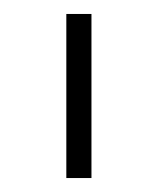

<svg xmlns="http://www.w3.org/2000/svg" viewBox="-20 -759 226 275"><path d="M75 -504V-739H111V-504Z"/></svg>

Font: Zen Kaku Gothic New Light
Style: Regular
Weight: 300
Designer: Yoshimichi Ohira
Foundry: Positype
Version: Version 1.002